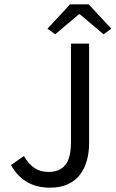

<svg xmlns="http://www.w3.org/2000/svg" viewBox="-20 -858 536 890"><path d="M212 12Q89 12 31 -93L91 -135Q113 -96 141 -78.5Q169 -61 204 -61Q257 -61 283 -93.5Q309 -126 309 -201V-656H393V-193Q393 -151 382.5 -113.5Q372 -76 350.5 -48Q329 -20 294.5 -4Q260 12 212 12ZM200 -725 305 -838H391L496 -725L460 -699L350 -792H346L236 -699Z"/></svg>

Font: Giro Regular
Style: Regular
Weight: 400
Designer: Paul D. Hunt
Foundry: Adobe Systems Incorporated
Version: Version 1.000;PS 1.0;hotconv 1.0.88;makeotf.lib2.5.647800